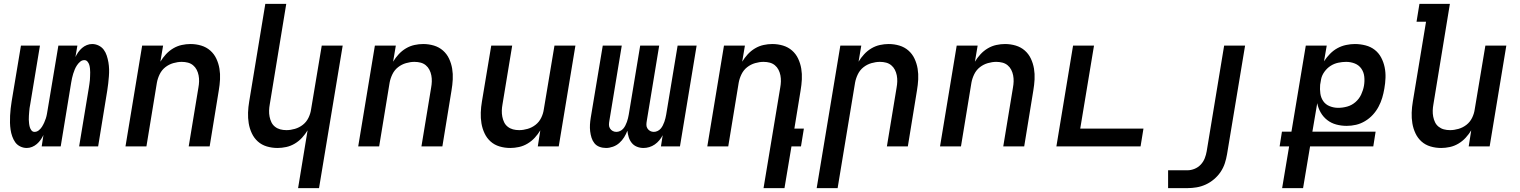

<svg xmlns="http://www.w3.org/2000/svg" viewBox="-20 -755 7840 990"><path d="M118 8Q100 8 84 0Q68 -8 58.5 -21.5Q49 -35 43 -52Q37 -69 34.5 -86.5Q32 -104 31.5 -122Q31 -140 32 -158.5Q33 -177 35 -195.5Q37 -214 40 -232L88 -520H186L136 -218Q134 -208 132.5 -198Q131 -188 130.5 -178Q130 -168 129 -158Q128 -148 128.5 -138Q129 -128 130 -118.5Q131 -109 133.5 -100Q136 -91 142 -83Q148 -75 158 -75Q170 -75 180 -83Q190 -91 196.5 -101.5Q203 -112 208 -123Q213 -134 216.5 -145Q220 -156 222 -167.5Q224 -179 226 -191L281 -520H379L369 -461Q375 -474 383.5 -486Q392 -498 403 -507.5Q414 -517 427.5 -522.5Q441 -528 455 -528Q473 -528 489 -520Q505 -512 515 -498.5Q525 -485 530.5 -468Q536 -451 539 -433.5Q542 -416 542.5 -398Q543 -380 541.5 -361.5Q540 -343 538 -324.5Q536 -306 533 -288L486 0H388L438 -302Q439 -312 441 -322Q443 -332 443.5 -342Q444 -352 444.5 -362Q445 -372 445 -382Q445 -392 444 -401.5Q443 -411 440.5 -420Q438 -429 431.5 -437Q425 -445 415 -445Q403 -445 393.5 -437Q384 -429 377 -418.5Q370 -408 365.5 -397Q361 -386 357.5 -375Q354 -364 351.5 -352.5Q349 -341 347 -329L293 0H195L204 -59Q198 -46 189.5 -34Q181 -22 170 -12.5Q159 -3 145.5 2.5Q132 8 118 8Z M627 0 713 -520H821L807 -437Q819 -457 835.5 -475Q852 -493 873 -505.5Q894 -518 917 -523Q940 -528 962 -528Q991 -528 1017.5 -520Q1044 -512 1064 -494.5Q1084 -477 1095.5 -452.5Q1107 -428 1111.5 -401Q1116 -374 1114.5 -345.5Q1113 -317 1108 -288L1061 0H953L1003 -303Q1006 -319 1006.5 -335Q1007 -351 1004 -366.5Q1001 -382 994 -395.5Q987 -409 975.5 -418.5Q964 -428 949 -432Q934 -436 917 -436Q896 -436 873.5 -429.5Q851 -423 832.5 -408.5Q814 -394 803.5 -372.5Q793 -351 789 -329L735 0Z M1517 215 1566 -83Q1554 -63 1537.5 -45Q1521 -27 1500 -14.5Q1479 -2 1456 3Q1433 8 1411 8Q1382 8 1355.5 0Q1329 -8 1309.5 -25.5Q1290 -43 1278.5 -67.5Q1267 -92 1262.5 -119Q1258 -146 1259 -174.5Q1260 -203 1265 -232L1348 -735H1456L1371 -217Q1368 -201 1367.5 -185Q1367 -169 1370 -153.5Q1373 -138 1379.5 -124.5Q1386 -111 1398 -101.5Q1410 -92 1425 -88Q1440 -84 1457 -84Q1478 -84 1500.5 -90.5Q1523 -97 1541.5 -111.5Q1560 -126 1570.5 -147.5Q1581 -169 1584 -191L1639 -520H1747L1625 215Z M1827 0 1913 -520H2021L2007 -437Q2019 -457 2035.5 -475Q2052 -493 2073 -505.5Q2094 -518 2117 -523Q2140 -528 2162 -528Q2191 -528 2217.5 -520Q2244 -512 2264 -494.5Q2284 -477 2295.5 -452.5Q2307 -428 2311.5 -401Q2316 -374 2314.5 -345.5Q2313 -317 2308 -288L2261 0H2153L2203 -303Q2206 -319 2206.5 -335Q2207 -351 2204 -366.5Q2201 -382 2194 -395.5Q2187 -409 2175.5 -418.5Q2164 -428 2149 -432Q2134 -436 2117 -436Q2096 -436 2073.5 -429.5Q2051 -423 2032.5 -408.5Q2014 -394 2003.5 -372.5Q1993 -351 1989 -329L1935 0Z M2611 8Q2582 8 2555.5 0Q2529 -8 2509.5 -25.5Q2490 -43 2478.5 -67.5Q2467 -92 2462.5 -119Q2458 -146 2459 -174.5Q2460 -203 2465 -232L2513 -520H2621L2571 -217Q2568 -201 2567.5 -185Q2567 -169 2570 -153.5Q2573 -138 2579.5 -124.5Q2586 -111 2598 -101.5Q2610 -92 2625 -88Q2640 -84 2657 -84Q2678 -84 2700.5 -90.5Q2723 -97 2741.5 -111.5Q2760 -126 2770.5 -147.5Q2781 -169 2784 -191L2839 -520H2947L2861 0H2753L2766 -83Q2754 -63 2737.5 -45Q2721 -27 2700 -14.5Q2679 -2 2656 3Q2633 8 2611 8Z M3105 8Q3087 8 3071 2Q3055 -4 3045 -16.5Q3035 -29 3030 -45Q3025 -61 3023 -78Q3021 -95 3022 -112.5Q3023 -130 3026 -148L3088 -520H3186L3122 -132Q3120 -121 3120 -111Q3120 -101 3125.5 -92.5Q3131 -84 3139.5 -79.5Q3148 -75 3158 -75Q3168 -75 3177.5 -79.5Q3187 -84 3193.5 -91.5Q3200 -99 3204.5 -108Q3209 -117 3212.5 -126.5Q3216 -136 3218 -145Q3220 -154 3222 -164L3281 -520H3379L3315 -132Q3313 -121 3313 -111Q3313 -101 3318.5 -92.5Q3324 -84 3332.5 -79.5Q3341 -75 3351 -75Q3361 -75 3370.5 -79.5Q3380 -84 3386.5 -91.5Q3393 -99 3397.5 -108Q3402 -117 3405.5 -126.5Q3409 -136 3411 -145Q3413 -154 3415 -164L3474 -520H3572L3486 0H3388L3397 -58Q3390 -44 3379.5 -31.5Q3369 -19 3356 -10Q3343 -1 3328 3.5Q3313 8 3298 8Q3280 8 3264 1.5Q3248 -5 3237.5 -18Q3227 -31 3222 -47Q3217 -63 3215 -81Q3208 -63 3198 -47Q3188 -31 3173.5 -18Q3159 -5 3140.5 1.5Q3122 8 3105 8Z M3917 215 4003 -303Q4006 -319 4006.5 -335Q4007 -351 4004 -366.5Q4001 -382 3994 -395.5Q3987 -409 3975.5 -418.5Q3964 -428 3949 -432Q3934 -436 3917 -436Q3896 -436 3873.5 -429.5Q3851 -423 3832.5 -408.5Q3814 -394 3803.5 -372.5Q3793 -351 3789 -329L3735 0H3627L3713 -520H3821L3807 -437Q3819 -457 3835.5 -475Q3852 -493 3873 -505.5Q3894 -518 3917 -523Q3940 -528 3962 -528Q3991 -528 4017.5 -520Q4044 -512 4064 -494.5Q4084 -477 4095.5 -452.5Q4107 -428 4111.5 -401Q4116 -374 4114.5 -345.5Q4113 -317 4108 -288L4076 -92H4125L4110 0H4061L4025 215Z M4191 215 4313 -520H4421L4407 -437Q4419 -457 4435.5 -475Q4452 -493 4473 -505.5Q4494 -518 4517 -523Q4540 -528 4562 -528Q4591 -528 4617.5 -520Q4644 -512 4664 -494.5Q4684 -477 4695.5 -452.5Q4707 -428 4711.5 -401Q4716 -374 4714.5 -345.5Q4713 -317 4708 -288L4661 0H4553L4603 -303Q4606 -319 4606.5 -335Q4607 -351 4604 -366.5Q4601 -382 4594 -395.5Q4587 -409 4575.5 -418.5Q4564 -428 4549 -432Q4534 -436 4517 -436Q4496 -436 4473.5 -429.5Q4451 -423 4432.5 -408.5Q4414 -394 4403.5 -372.5Q4393 -351 4389 -329L4299 215Z M4827 0 4913 -520H5021L5007 -437Q5019 -457 5035.5 -475Q5052 -493 5073 -505.5Q5094 -518 5117 -523Q5140 -528 5162 -528Q5191 -528 5217.5 -520Q5244 -512 5264 -494.5Q5284 -477 5295.5 -452.5Q5307 -428 5311.5 -401Q5316 -374 5314.5 -345.5Q5313 -317 5308 -288L5261 0H5153L5203 -303Q5206 -319 5206.5 -335Q5207 -351 5204 -366.5Q5201 -382 5194 -395.5Q5187 -409 5175.5 -418.5Q5164 -428 5149 -432Q5134 -436 5117 -436Q5096 -436 5073.5 -429.5Q5051 -423 5032.5 -408.5Q5014 -394 5003.5 -372.5Q4993 -351 4989 -329L4935 0Z M5427 0 5513 -520H5621L5550 -92H5876L5861 0Z M6003 215V123H6103Q6121 123 6139.5 115.5Q6158 108 6171.5 93.5Q6185 79 6192 61Q6199 43 6202 25L6292 -520H6400L6307 40Q6303 64 6295.5 87Q6288 110 6274 131Q6260 152 6240 169Q6220 186 6197 196.5Q6174 207 6150 211Q6126 215 6103 215Z M6591 215 6627 0H6578L6590 -76H6639L6713 -520H6821L6807 -439Q6820 -459 6837.5 -477Q6855 -495 6876 -506.5Q6897 -518 6920.5 -523Q6944 -528 6966 -528Q6994 -528 7021 -521Q7048 -514 7068.5 -498Q7089 -482 7101.5 -458.5Q7114 -435 7119.5 -408.5Q7125 -382 7124 -354Q7123 -326 7118 -298Q7114 -274 7107 -250.5Q7100 -227 7088 -204.5Q7076 -182 7058.5 -163Q7041 -144 7018.5 -130.5Q6996 -117 6972 -111.5Q6948 -106 6924 -106Q6896 -106 6870 -113Q6844 -120 6823.5 -136Q6803 -152 6790 -174.5Q6777 -197 6772 -223L6747 -76H7073L7061 0H6735L6699 215ZM6880 -199Q6903 -199 6926.5 -205.5Q6950 -212 6969 -228.5Q6988 -245 6998.5 -267.5Q7009 -290 7013 -313Q7017 -337 7014.5 -360Q7012 -383 6999.5 -401Q6987 -419 6966 -427.5Q6945 -436 6921 -436Q6901 -436 6880 -431.5Q6859 -427 6841 -415.5Q6823 -404 6809.5 -385.5Q6796 -367 6792 -347L6787 -318Q6785 -295 6788 -273Q6791 -251 6803 -233.5Q6815 -216 6836 -207.5Q6857 -199 6880 -199Z M7411 8Q7382 8 7355.5 0Q7329 -8 7309.5 -25.5Q7290 -43 7278.5 -67.5Q7267 -92 7262.5 -119Q7258 -146 7259 -174.5Q7260 -203 7265 -232L7333 -643H7284L7299 -735H7456L7371 -217Q7368 -201 7367.5 -185Q7367 -169 7370 -153.5Q7373 -138 7379.5 -124.5Q7386 -111 7398 -101.5Q7410 -92 7425 -88Q7440 -84 7457 -84Q7478 -84 7500.5 -90.5Q7523 -97 7541.5 -111.5Q7560 -126 7570.5 -147.5Q7581 -169 7584 -191L7639 -520H7747L7661 0H7553L7566 -83Q7554 -63 7537.5 -45Q7521 -27 7500 -14.5Q7479 -2 7456 3Q7433 8 7411 8Z"/></svg>

Font: Iosevka SmBd Ex Obl
Style: Regular
Weight: 600
Width: 7
Italic angle: -9°
Monospace: yes
Designer: Belleve Invis
Foundry: Belleve Invis
Version: Version 32.5.0; ttfautohint (v1.8.4)